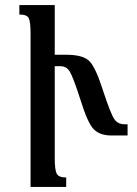

<svg xmlns="http://www.w3.org/2000/svg" viewBox="-20 -734 539 754"><path d="M240 -37V0H100V-602Q100 -648 93 -662.5Q86 -677 56 -677V-714H195V-519H240Q306 -519 331 -494Q356 -469 385 -377Q415 -286 429 -266Q443 -246 469 -246H481V-202H417Q374 -202 349.5 -225Q325 -248 296 -342Q267 -432 254 -453Q241 -474 218 -474H195V-112Q195 -66 203 -51.5Q211 -37 240 -37Z"/></svg>

Font: Noto Serif Armenian Condensed Regular
Style: Regular
Weight: 400
Width: 3
Designer: Monotype Design Team
Foundry: Monotype Imaging Inc.
Version: Version 1.900